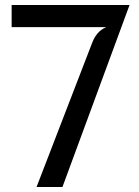

<svg xmlns="http://www.w3.org/2000/svg" viewBox="-20 -747 554 767"><path d="M126 0 348 -575.5Q356.5 -598 370 -613.8Q383.5 -629.5 402.8 -637.8Q422 -646 447.5 -646L455 -638.5H26.5V-727H449.5H497.5L229.5 0Z"/></svg>

Font: Spline Sans
Style: Regular
Weight: 400
Designer: Eben Sorkin, Mirko Velimirovic
Foundry: Sorkin Type
Version: Version 1.001